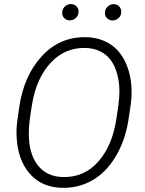

<svg xmlns="http://www.w3.org/2000/svg" viewBox="-20 -901 701 931"><path d="M281.7 9.8Q182.1 7.8 123.8 -59.3Q65.4 -126.5 60.5 -238.8Q58.6 -277.8 64 -316.4L73.7 -383.8Q95.7 -532.7 181.2 -627Q268.6 -723.1 397 -720.7Q462.4 -719.2 511.5 -688.7Q560.5 -658.2 587.9 -599.9Q615.2 -541.5 617.7 -471.7Q619.1 -429.7 613.3 -389.6L602.1 -314.5Q585 -213.9 538.8 -138.7Q492.7 -63.5 426.8 -26.1Q360.8 11.2 281.7 9.8ZM554.7 -395Q558.6 -425.8 559.1 -457.5Q559.1 -517.1 540.5 -565.9Q522 -614.7 484.6 -640.9Q447.3 -667 394 -668.5Q296.4 -670.9 227.5 -598.4Q158.7 -525.9 136.7 -402.3Q119.1 -302.2 119.6 -254.4Q119.6 -155.8 162.8 -100.1Q206.1 -44.4 284.7 -42.5Q388.7 -40 456.8 -117.7Q524.9 -195.3 543.9 -322.8ZM281.7 -841.3Q282.7 -857.9 294.4 -869.4Q306.2 -880.9 323.2 -881.3Q340.3 -881.3 351.3 -869.9Q362.3 -858.4 360.8 -841.3Q359.9 -825.2 347.7 -814Q335.4 -802.7 319.3 -802.2Q302.2 -802.2 291.5 -813.2Q280.8 -824.2 281.7 -841.3ZM488.8 -840.8Q489.7 -857.4 502.4 -869.1Q515.1 -880.9 530.3 -880.9Q547.4 -881.3 558.1 -869.6Q568.8 -857.9 567.9 -840.8Q566.9 -824.2 554.7 -813.2Q542.5 -802.2 526.4 -801.8Q509.8 -801.8 498.8 -812.7Q487.8 -823.7 488.8 -840.8Z"/></svg>

Font: RobotoInd Light
Style: Italic
Weight: 300
Italic angle: -12°
Designer: Google
Version: Version 2.001151; 2014